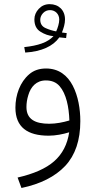

<svg xmlns="http://www.w3.org/2000/svg" viewBox="-20 -664 470 943"><path d="M374.5 -68.8C374.5 -128.9 363.8 -192.4 337.4 -243.2C311 -293.9 268.6 -327.6 206.1 -327.6C173.3 -327.6 145.5 -318.4 123.5 -299.3C78.6 -261.2 55.7 -197.8 55.7 -135.3C55.7 -39.1 115.2 2.4 219.2 2.4C252.9 2.4 290 -4.9 319.8 -14.2C311 44.9 286.6 92.3 246.1 127.9C205.6 163.6 145.5 189.9 66.4 208L85.4 259.3C178.7 239.7 250.5 203.6 300.3 150.9C349.6 98.1 374.5 24.9 374.5 -68.8ZM307.6 -501.5C298.3 -502.9 291.5 -502.9 284.2 -504.4C292.5 -525.4 299.3 -547.4 299.3 -568.4C299.3 -613.8 268.6 -643.6 224.1 -643.6C202.1 -643.6 184.6 -635.7 170.4 -620.6C156.2 -605.5 148.9 -587.9 148.9 -568.8C148.9 -541 158.7 -520.5 178.7 -508.3C198.7 -495.6 219.7 -488.3 242.7 -486.3C212.9 -455.1 167 -439.9 99.1 -432.6L104 -405.8C183.6 -411.1 239.7 -436 271.5 -480.5C277.3 -480 288.6 -478.5 304.7 -477.1ZM221.7 -56.2C152.8 -56.2 109.9 -78.1 109.9 -138.2C109.9 -157.2 112.8 -176.8 119.1 -196.8C130.9 -237.3 158.2 -269 205.1 -269C233.9 -269 256.3 -259.8 272.9 -240.7C305.7 -202.6 318.4 -138.2 320.8 -72.3C289.6 -63 254.9 -56.2 221.7 -56.2ZM255.9 -509.8C237.8 -513.2 220.2 -518.6 203.1 -526.4C186 -534.2 177.7 -547.9 177.7 -566.9C177.7 -578.6 182.1 -589.4 191.4 -599.6C200.7 -609.4 211.9 -614.3 226.1 -614.3C251 -614.3 271 -595.2 271 -567.9C271 -549.8 263.2 -525.4 255.9 -509.8Z"/></svg>

Font: Vazirmatn ExtraLight
Style: Regular
Weight: 200
Designer: Saber Rastikerdar
Foundry: Saber Rastikerdar
Version: Version 33.003